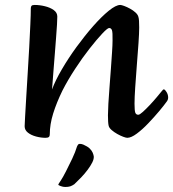

<svg xmlns="http://www.w3.org/2000/svg" viewBox="-20 -544 700 776"><path d="M164.1 13Q145.5 13 125.7 7.7Q105.8 2.4 92.7 -8Q79.6 -18.3 79.6 -33.8Q79.6 -41.9 81.5 -73.3Q83.3 -104.7 86 -150.5Q88.7 -196.3 92 -249Q95.4 -301.7 98.1 -352.5Q100.8 -403.2 102.6 -444.8Q104.5 -486.4 104.5 -510.1Q104.5 -517.2 107.6 -520.6Q110.8 -524 120.2 -524Q140.4 -524 161.5 -518.8Q182.6 -513.7 197.1 -503.4Q211.6 -493 211.6 -477.2Q211.6 -468.7 210.4 -445.3Q209.2 -422 206.6 -391.2Q204.1 -360.4 201.6 -326.5Q199 -292.7 196.5 -262.4Q194 -232.1 192.5 -210.6Q191 -189.1 190.3 -182.4Q203.4 -218.3 229.9 -263.6Q256.4 -309 289.6 -354.6Q322.9 -400.1 356.7 -438.6Q390.6 -477 419.5 -500.5Q448.5 -524 465.9 -524Q470.8 -524 482 -519.9Q493.2 -515.8 505.7 -508.9Q518.2 -502.1 527.5 -493.6Q536.9 -485.2 539.3 -475.9Q541.3 -469.7 541.9 -458.9Q542.6 -448 542.6 -432.9Q542.6 -411.6 539.8 -370.3Q536.9 -329.1 533.1 -281.2Q529.4 -233.4 526.5 -191.1Q523.7 -148.8 523.7 -125.1Q523.7 -96.9 526.8 -88.6Q530 -80.2 538.8 -80.2Q544.6 -80.2 557.4 -91.8Q570.2 -103.4 585.5 -119.6Q600.9 -135.9 614 -151.7Q627.2 -167.6 633.6 -175.4Q637.2 -179.3 638.5 -181Q639.9 -182.7 642.2 -182.7Q646.7 -182.7 653.1 -172.1Q659.6 -161.5 659.6 -150Q659.6 -145.7 658.3 -141.7Q657 -137.6 654.1 -133.8Q643.6 -119 623.3 -94.7Q602.9 -70.4 579.1 -45.5Q555.3 -20.5 532.7 -3.8Q510.1 13 494.4 13Q489.5 13 478.3 8.9Q467.1 4.8 454.2 -2.4Q441.4 -9.6 431.5 -18.1Q421.6 -26.5 419.3 -35.1Q417.6 -42 417 -52.5Q416.3 -63 416.3 -78.1Q416.3 -94.6 418 -125.1Q419.7 -155.6 422.7 -192.9Q425.8 -230.2 428.3 -267Q430.8 -303.7 432.9 -333.8Q434.9 -363.9 434.9 -379.7Q435.6 -413.5 432.4 -422.1Q429.2 -430.8 421.1 -430.8Q414.5 -430.8 393 -407.9Q371.5 -385.1 342.3 -347.9Q313.1 -310.8 283.8 -265.9Q254.4 -221.1 232.4 -178Q208.7 -129.5 194.9 -85.3Q181.2 -41 181.2 -0.9Q181.2 6.2 177.5 9.6Q173.7 13 164.1 13ZM243.5 211.7Q234.9 211.7 225.2 208.1Q215.5 204.4 215.5 202.4Q215.5 200.4 225.9 185.3Q233.8 173.5 246.3 149.2Q258.9 124.9 271.8 97.4Q284.8 69.9 291.2 48.2Q294.4 41.4 296.5 39.5Q298.6 37.5 303.1 37.5Q309.7 37.5 316.9 40.5Q324.1 43.5 331.4 47.9Q338.8 52.2 343 56.7Q351.1 64.9 354.4 72.7Q357.7 80.4 358.9 87.4Q360.1 98.1 353.1 112.3Q346 126.5 334.2 142.3Q322.3 158.2 308.1 173.1Q293.9 188 280.3 200.6Q271.9 206.4 263.9 209.1Q255.8 211.7 243.5 211.7Z"/></svg>

Font: Briem Hand Thin
Style: Regular
Weight: 100
Designer: Gunnlaugur SE Briem, Eben Sorkin
Foundry: Sorkin Type Co.
Version: Version 1.003